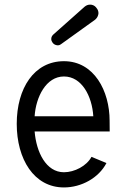

<svg xmlns="http://www.w3.org/2000/svg" viewBox="-20 -800 551 834"><path d="M130.4 -294.9C135.7 -377.9 179.7 -467.8 257.8 -467.8C335 -467.8 379.9 -382.8 385.3 -294.9ZM130.4 -229H456.5C456.5 -240.2 456.1 -265.1 456.1 -275.9C456.1 -404.3 389.2 -534.2 257.8 -534.2C127.9 -534.2 52.7 -416 52.7 -262.2C52.7 -108.9 127.4 14.2 257.8 14.2C333.5 14.2 408.7 -26.9 442.4 -91.8L377.4 -118.7C356.4 -79.1 303.7 -51.8 257.8 -51.8C179.7 -51.8 137.7 -139.6 130.4 -229ZM210.4 -648.9C207 -645.5 204.6 -641.6 203.6 -637.7C203.1 -635.7 202.6 -633.3 202.6 -630.9C202.6 -624.5 205.1 -619.1 209 -613.8C212.9 -608.9 218.3 -605.5 224.6 -604C227.1 -603.5 229.5 -603 231.4 -603C235.8 -603 240.2 -604.5 244.1 -607.4L393.1 -714.4C399.9 -720.2 404.3 -727.1 406.2 -734.4C406.7 -736.8 407.7 -739.3 407.7 -742.7C407.7 -751 404.8 -758.8 399.4 -765.1C394.5 -772 388.2 -776.9 379.9 -778.8C377 -779.8 374 -779.8 371.1 -779.8C362.8 -779.8 355.5 -777.3 347.7 -771Z"/></svg>

Font: Tuffy
Style: Regular
Weight: 500
Designer: Thatcher Ulrich, Karoly Barta and Michael Everson
Version: Version 001.270